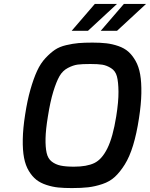

<svg xmlns="http://www.w3.org/2000/svg" viewBox="-20 -954 764 978"><path d="M493 -797 611 -934H724L576 -797ZM345 -797 463 -934H576L428 -797ZM224 -361Q213 -294 212 -249.5Q211 -205 217.5 -175.5Q224 -146 243.5 -131Q263 -116 289 -110.5Q315 -105 357 -105Q422 -105 460.5 -123.5Q499 -142 527 -198.5Q555 -255 572 -361Q584 -436 583.5 -486.5Q583 -537 575.5 -565Q568 -593 545.5 -607Q523 -621 501 -624.5Q479 -628 440 -628Q398 -628 375.5 -625Q353 -622 326 -608Q299 -594 283 -566Q267 -538 251.5 -487.5Q236 -437 224 -361ZM108 -370Q119 -442 135 -498Q151 -554 169 -593Q187 -632 212 -658.5Q237 -685 260 -700.5Q283 -716 317 -724Q351 -732 380 -734.5Q409 -737 451 -737Q491 -737 521.5 -733.5Q552 -730 582.5 -719.5Q613 -709 633.5 -691Q654 -673 670.5 -644Q687 -615 694 -575Q701 -535 700 -479Q699 -423 688 -352Q676 -273 658 -214Q640 -155 615.5 -116Q591 -77 565 -53Q539 -29 501.5 -16.5Q464 -4 429.5 0Q395 4 346 4Q306 4 276.5 1Q247 -2 216.5 -12Q186 -22 165 -38.5Q144 -55 127 -83Q110 -111 102.5 -150Q95 -189 96 -244.5Q97 -300 108 -370Z"/></svg>

Font: Exo
Style: Demi Bold Italic
Weight: 600
Designer: Natanael Gama
Version: Version 1